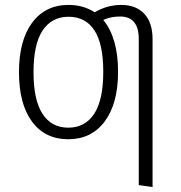

<svg xmlns="http://www.w3.org/2000/svg" viewBox="-20 -554 733 779"><path d="M599 -395V205L543 197V-396Q543 -487 467 -487Q430 -487 399 -473Q459 -400 459 -263Q459 -134 405 -61.5Q351 11 257 11Q163 11 110 -60.5Q57 -132 57 -261Q57 -390 110.5 -462Q164 -534 258 -534Q319 -534 364 -504Q415 -534 472 -534Q532 -534 565.5 -498Q599 -462 599 -395ZM399 -263Q399 -376 363 -431Q327 -486 258 -486Q190 -486 153 -430.5Q116 -375 116 -261Q116 -148 152.5 -92Q189 -36 257 -36Q325 -36 362 -92Q399 -148 399 -263Z"/></svg>

Font: Fira Sans Condensed Light
Style: Regular
Weight: 300
Width: 3
Designer: bBox Type GmbH & Carrois Corporate GbR & Edenspiekermann AG
Foundry: bBox Type GmbH & Carrois Corporate GbR & Edenspiekermann AG
Version: Version 4.301